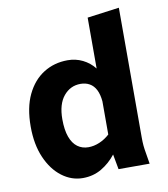

<svg xmlns="http://www.w3.org/2000/svg" viewBox="-83 -805 777 888"><g transform="rotate(-10 305.0 -361.5)"><path d="M38 -264Q38 -353 67 -413.5Q96 -474 146 -505.5Q196 -537 259 -537Q297 -537 329.5 -521Q362 -505 385 -476V-715L535 -735V-125Q535 -104 536.5 -87.5Q538 -71 542 -49L550 0H404L391 -71Q362 -34 323 -11Q284 12 235 12Q182 12 137 -22Q92 -56 65 -118Q38 -180 38 -264ZM188 -272Q188 -222 200 -189Q212 -156 234 -140Q256 -124 285 -124Q311 -124 337 -135Q363 -146 385 -166V-322Q382 -355 371 -376.5Q360 -398 341.5 -408.5Q323 -419 299 -419Q251 -419 219.5 -381Q188 -343 188 -272Z"/></g></svg>

Font: Radio Canada
Style: Regular
Weight: 400
Designer: Charles Daoud, Etienne Aubert Bonn, Alexandre Saumier Demers, Jacques Le Bailly
Foundry: Radio-Canada
Version: Version 2.104;gftools[0.9.28.dev5+ged2979d]